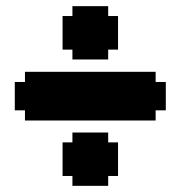

<svg xmlns="http://www.w3.org/2000/svg" viewBox="-20 -676 600 623"><path d="M331 -624H363V-515H331V-483H215V-515H183V-624H215V-656H331ZM28 -410H61V-443H485V-410H518V-318H485V-285H61V-318H28ZM331 -214H363V-105H331V-73H215V-105H183V-214H215V-246H331Z"/></svg>

Font: DNF Bit Bit TTF
Style: Regular
Weight: 400
Designer: Kim So-Yeon
Foundry: NEOPLE Inc.
Version: Version 1.000;September 28, 2022;FontCreator 14.0.0.2872 64-